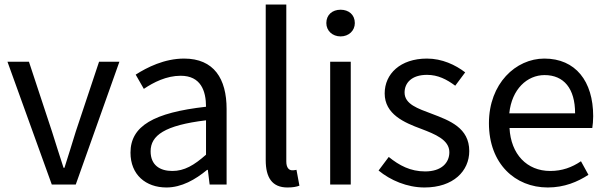

<svg xmlns="http://www.w3.org/2000/svg" viewBox="-20 -816 2685 849"><path d="M209 0H315L508 -543H418L315 -234C299 -181 281 -125 265 -74H261C244 -125 227 -181 210 -234L108 -543H13Z M716 13C783 13 844 -22 896 -65H899L907 0H982V-334C982 -468 926 -557 794 -557C707 -557 630 -518 580 -486L616 -423C659 -452 716 -481 779 -481C868 -481 891 -414 891 -344C660 -318 557 -259 557 -141C557 -43 625 13 716 13ZM742 -60C688 -60 646 -85 646 -147C646 -217 708 -262 891 -284V-132C838 -85 795 -60 742 -60Z M1251 13C1275 13 1291 10 1304 5L1291 -65C1281 -63 1277 -63 1272 -63C1258 -63 1246 -74 1246 -102V-796H1155V-108C1155 -31 1183 13 1251 13Z M1440 0H1531V-543H1440ZM1486 -655C1522 -655 1549 -680 1549 -714C1549 -751 1522 -773 1486 -773C1450 -773 1423 -751 1423 -714C1423 -680 1450 -655 1486 -655Z M1857 13C1985 13 2055 -60 2055 -148C2055 -251 1968 -283 1889 -313C1828 -336 1769 -355 1769 -407C1769 -449 1800 -485 1868 -485C1917 -485 1955 -465 1993 -437L2037 -496C1994 -529 1935 -557 1868 -557C1750 -557 1681 -489 1681 -403C1681 -311 1767 -274 1843 -246C1903 -223 1967 -198 1967 -143C1967 -96 1932 -58 1860 -58C1795 -58 1746 -84 1699 -122L1654 -62C1706 -19 1780 13 1857 13Z M2402 13C2476 13 2534 -12 2582 -43L2549 -103C2509 -76 2466 -60 2413 -60C2310 -60 2239 -134 2233 -250H2599C2601 -263 2603 -282 2603 -302C2603 -457 2525 -557 2387 -557C2261 -557 2142 -447 2142 -271C2142 -92 2258 13 2402 13ZM2232 -315C2243 -422 2311 -484 2388 -484C2473 -484 2523 -425 2523 -315Z"/></svg>

Font: Noto Sans CJK JP Regular
Style: Regular
Weight: 400
Designer: Ryoko NISHIZUKA (kana & ideographs); Paul D. Hunt (Latin, Greek & Cyrillic); Wenlong ZHANG (bopomofo); Sandoll Communica
Foundry: Adobe Systems Incorporated
Version: Version 1.001;PS 1.001;hotconv 1.0.78;makeotf.lib2.5.61930